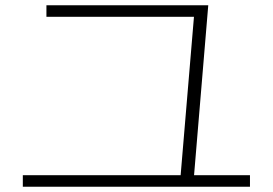

<svg xmlns="http://www.w3.org/2000/svg" viewBox="-20 -726 1040 732"><path d="M667 -38 721 -680 740 -662H157V-706H774L718 -36ZM67 -14V-58H933V-14Z"/></svg>

Font: M PLUS 1 Code Light
Style: Regular
Weight: 300
Designer: Coji Morishita
Foundry: UNDERFOREST DESIGN
Version: Version 1.002